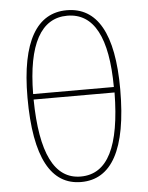

<svg xmlns="http://www.w3.org/2000/svg" viewBox="-55 -818 672 872"><g transform="rotate(-5 281.5 -381.5)"><path d="M280 10C417 10 493 -117 493 -394C493 -650 420 -773 282 -773C147 -773 70 -651 70 -393C70 -117 144 10 280 10ZM465 -407H97C99 -635 163 -748 282 -748C404 -748 464 -632 465 -407ZM280 -15C160 -15 100 -138 97 -382H466C463 -136 403 -15 280 -15Z"/></g></svg>

Font: Noto Sans Mono SemiCondensed Thin
Style: Regular
Weight: 100
Width: 4
Designer: Monotype Design Team
Foundry: Monotype Imaging Inc.
Version: Version 2.014